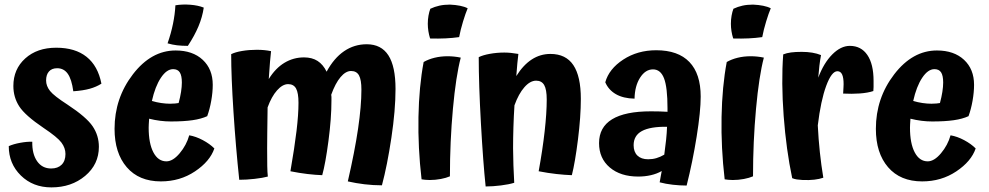

<svg xmlns="http://www.w3.org/2000/svg" viewBox="-20 -770 4289 833"><path d="M273 -316Q355 -262 382 -222Q409 -182 409 -133Q409 -57 349.5 -7Q290 43 203 43Q123 43 70.5 -8.5Q18 -60 18 -136Q38 -145 68 -150.5Q98 -156 120 -155Q119 -102 141 -70.5Q163 -39 202 -39Q231 -39 247.5 -55.5Q264 -72 264 -102Q264 -128 246.5 -151.5Q229 -175 169 -215Q89 -269 63.5 -308.5Q38 -348 38 -397Q38 -470 89.5 -516.5Q141 -563 224 -563Q306 -563 355.5 -523.5Q405 -484 420 -407Q398 -393 369.5 -385Q341 -377 298 -374Q291 -426 274 -450Q257 -474 228 -474Q205 -474 192.5 -460Q180 -446 180 -421Q180 -397 197 -375.5Q214 -354 273 -316Z M639 -332Q659 -326 679.5 -323Q700 -320 718 -320Q729 -320 740 -321Q751 -322 755 -323Q762 -349 765.5 -371.5Q769 -394 769 -412Q769 -442 760 -456Q751 -470 731 -470Q703 -470 678 -432.5Q653 -395 639 -332ZM801 -183Q830 -178 860 -162Q890 -146 910 -126Q891 -70 826 -26.5Q761 17 678 17Q583 17 530 -44.5Q477 -106 477 -211Q477 -344 556.5 -447.5Q636 -551 742 -551Q816 -551 859.5 -510.5Q903 -470 903 -402Q903 -370 896.5 -333Q890 -296 879 -266Q853 -254 815 -248.5Q777 -243 721 -243Q698 -243 674.5 -246Q651 -249 627 -255Q626 -239 625.5 -231Q625 -223 625 -216Q625 -148 645.5 -109Q666 -70 702 -70Q730 -70 759.5 -105Q789 -140 801 -183ZM864 -737Q858 -696 841 -655.5Q824 -615 795 -571Q769 -571 748 -573.5Q727 -576 707 -582Q722 -625 730.5 -666.5Q739 -708 741 -747Q771 -752 805 -749.5Q839 -747 864 -737Z M1696 -384Q1696 -292 1678 -172Q1660 -52 1637 34Q1599 34 1561.5 29.5Q1524 25 1489 17Q1519 -113 1533.5 -211.5Q1548 -310 1548 -381Q1548 -424 1537.5 -443Q1527 -462 1503 -462Q1480 -462 1457.5 -435.5Q1435 -409 1417 -359Q1418 -355 1418 -350Q1418 -345 1418 -334Q1418 -257 1405 -158.5Q1392 -60 1378 -10Q1349 -11 1314.5 -15Q1280 -19 1240 -27Q1258 -131 1266.5 -202Q1275 -273 1275 -324Q1275 -367 1264.5 -386Q1254 -405 1230 -405Q1206 -405 1182 -378Q1158 -351 1141 -304Q1140 -227 1139.5 -191Q1139 -155 1139 -127Q1139 -78 1139.5 -50Q1140 -22 1142 -4Q1120 2 1084.5 6Q1049 10 1018 10Q1003 -131 993 -284Q983 -437 983 -535Q1001 -544 1031 -549Q1061 -554 1094 -554Q1112 -554 1127 -552.5Q1142 -551 1156 -548Q1154 -530 1151.5 -502.5Q1149 -475 1146 -427Q1175 -474 1214 -497.5Q1253 -521 1299 -521Q1334 -521 1358 -505.5Q1382 -490 1397 -459Q1429 -518 1473 -548Q1517 -578 1571 -578Q1634 -578 1665 -530Q1696 -482 1696 -384Z M1932 -750Q1956 -749 1976 -745Q1996 -741 2009 -734Q2000 -713 1989 -677Q1978 -641 1972 -609Q1944 -605 1913 -603.5Q1882 -602 1846 -603Q1841 -619 1838.5 -635Q1836 -651 1836 -667Q1836 -685 1839 -702Q1842 -719 1847 -732Q1866 -741 1886.5 -745.5Q1907 -750 1932 -750ZM1818 -501Q1839 -513 1865.5 -519.5Q1892 -526 1922 -526Q1936 -526 1950.5 -524.5Q1965 -523 1979 -520Q1958 -440 1945 -298Q1932 -156 1932 -5Q1916 2 1892.5 6.5Q1869 11 1844 11Q1833 11 1824.5 10Q1816 9 1809 8Q1793 -129 1795.5 -262Q1798 -395 1818 -501Z M2206 -127Q2206 -95 2207.5 -52.5Q2209 -10 2211 23Q2189 30 2153.5 34.5Q2118 39 2087 39Q2076 -65 2066.5 -235Q2057 -405 2057 -522Q2075 -531 2105.5 -536.5Q2136 -542 2168 -542Q2182 -542 2197 -540.5Q2212 -539 2229 -536Q2227 -519 2224.5 -495Q2222 -471 2220 -440Q2250 -488 2287 -512Q2324 -536 2368 -536Q2435 -536 2467.5 -487.5Q2500 -439 2500 -341Q2500 -264 2487.5 -164.5Q2475 -65 2461 -10Q2431 -11 2394.5 -15Q2358 -19 2317 -27Q2334 -120 2343 -200Q2352 -280 2352 -338Q2352 -382 2341 -401Q2330 -420 2306 -420Q2280 -420 2255 -391.5Q2230 -363 2212 -313Q2209 -267 2207.5 -218.5Q2206 -170 2206 -127Z M3020 -351Q3020 -287 3002.5 -177.5Q2985 -68 2959 35Q2930 35 2899 31.5Q2868 28 2842 21Q2846 0 2847.5 -10Q2849 -20 2851 -28Q2830 -16 2804 -10Q2778 -4 2749 -4Q2672 -4 2625.5 -43.5Q2579 -83 2579 -149Q2579 -218 2635.5 -252.5Q2692 -287 2804 -287Q2825 -287 2841.5 -286.5Q2858 -286 2876 -285Q2876 -289 2876 -292.5Q2876 -296 2876 -300Q2876 -391 2861 -430Q2846 -469 2813 -469Q2780 -469 2757 -433Q2734 -397 2733 -342Q2684 -343 2652 -361.5Q2620 -380 2606 -413Q2622 -471 2684 -511.5Q2746 -552 2827 -552Q2922 -552 2971 -501Q3020 -450 3020 -351ZM2729 -140Q2729 -111 2745.5 -95Q2762 -79 2792 -79Q2811 -79 2828 -84Q2845 -89 2862 -99Q2867 -135 2870 -164Q2873 -193 2874 -220Q2801 -221 2765 -201.5Q2729 -182 2729 -140Z M3247 -750Q3271 -749 3291 -745Q3311 -741 3324 -734Q3315 -713 3304 -677Q3293 -641 3287 -609Q3259 -605 3228 -603.5Q3197 -602 3161 -603Q3156 -619 3153.5 -635Q3151 -651 3151 -667Q3151 -685 3154 -702Q3157 -719 3162 -732Q3181 -741 3201.5 -745.5Q3222 -750 3247 -750ZM3133 -501Q3154 -513 3180.5 -519.5Q3207 -526 3237 -526Q3251 -526 3265.5 -524.5Q3280 -523 3294 -520Q3273 -440 3260 -298Q3247 -156 3247 -5Q3231 2 3207.5 6.5Q3184 11 3159 11Q3148 11 3139.5 10Q3131 9 3124 8Q3108 -129 3110.5 -262Q3113 -395 3133 -501Z M3528 -226Q3531 -166 3537 -109.5Q3543 -53 3552 1Q3535 7 3513 9.5Q3491 12 3463 11Q3447 10 3437 8.5Q3427 7 3417 3Q3391 -120 3380 -266.5Q3369 -413 3378 -534Q3393 -540 3412 -542.5Q3431 -545 3458 -545Q3483 -545 3504 -541.5Q3525 -538 3542 -531Q3538 -510 3535 -485Q3532 -460 3530 -433Q3554 -497 3591 -534Q3628 -571 3667 -571Q3716 -571 3743 -531.5Q3770 -492 3770 -419Q3770 -402 3770 -392.5Q3770 -383 3769 -375Q3745 -367 3710.5 -364.5Q3676 -362 3638 -364Q3639 -384 3639.5 -391.5Q3640 -399 3640 -405Q3640 -433 3633.5 -447Q3627 -461 3613 -461Q3588 -461 3564.5 -397.5Q3541 -334 3528 -226Z M3942 -332Q3962 -326 3982.5 -323Q4003 -320 4021 -320Q4032 -320 4043 -321Q4054 -322 4058 -323Q4065 -349 4068.5 -371.5Q4072 -394 4072 -412Q4072 -442 4063 -456Q4054 -470 4034 -470Q4006 -470 3981 -432.5Q3956 -395 3942 -332ZM4104 -183Q4133 -178 4163 -162Q4193 -146 4213 -126Q4194 -70 4129 -26.5Q4064 17 3981 17Q3886 17 3833 -44.5Q3780 -106 3780 -211Q3780 -344 3859.5 -447.5Q3939 -551 4045 -551Q4119 -551 4162.5 -510.5Q4206 -470 4206 -402Q4206 -370 4199.5 -333Q4193 -296 4182 -266Q4156 -254 4118 -248.5Q4080 -243 4024 -243Q4001 -243 3977.5 -246Q3954 -249 3930 -255Q3929 -239 3928.5 -231Q3928 -223 3928 -216Q3928 -148 3948.5 -109Q3969 -70 4005 -70Q4033 -70 4062.5 -105Q4092 -140 4104 -183Z"/></svg>

Font: Atma SemiBold
Style: Regular
Weight: 600
Designer: Gregori Vincens, Jeremie Hornus, Riccardo Olocco, Yoann Minet.
Foundry: black foundry
Version: Version 1.102;PS 1.100;hotconv 1.0.86;makeotf.lib2.5.63406